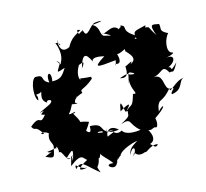

<svg xmlns="http://www.w3.org/2000/svg" viewBox="-127 -1018 1309 1222"><g transform="rotate(-15 527.5 -407.0)"><path d="M345 -413C356 -454 377 -422 361 -484C373 -426 354 -445 407 -460C394 -491 421 -473 488 -531C485 -553 503 -539 417 -552C422 -527 388 -567 433 -639C429 -630 493 -675 444 -610C469 -701 492 -704 524 -632C530 -615 492 -676 602 -649C507 -589 542 -593 663 -606C670 -617 653 -548 657 -585C693 -567 705 -608 667 -682C659 -657 661 -608 759 -672C718 -679 755 -610 739 -646C752 -630 810 -582 750 -557C789 -597 710 -542 715 -554C713 -538 728 -469 662 -488C729 -513 703 -492 731 -508C792 -485 732 -488 720 -500C710 -430 692 -441 714 -461C709 -393 758 -359 716 -370C692 -289 696 -315 641 -272C625 -357 622 -341 611 -283C684 -328 690 -317 645 -274C674 -266 645 -296 661 -285C640 -240 680 -250 594 -204C673 -230 636 -191 704 -137C666 -131 605 -130 586 -164C550 -139 519 -179 538 -175C546 -163 466 -150 496 -141C478 -155 506 -232 571 -174C462 -156 460 -236 468 -183C397 -190 459 -205 490 -180C514 -236 461 -158 539 -183C432 -172 509 -243 398 -243C398 -179 368 -218 366 -225C361 -249 348 -216 329 -208C334 -193 361 -199 400 -271C343 -291 318 -287 346 -267C356 -304 297 -357 325 -348C347 -367 298 -342 289 -352C319 -385 311 -393 353 -457C307 -441 360 -435 248 -416L360 -402ZM140 -413C105 -388 119 -396 141 -387C86 -320 119 -406 36 -336C59 -294 55 -347 105 -270C62 -276 104 -292 134 -267C116 -220 139 -209 143 -181C126 -112 137 -98 74 -128C159 -167 114 -134 94 -155C137 -159 151 -169 155 -160C159 -198 175 -129 161 -131C194 -151 187 -48 243 -88C247 -106 217 -53 204 -86C243 -121 268 -153 237 -57C238 -100 239 -108 217 -28C304 -96 302 -55 326 -40C254 -3 247 21 315 7C259 9 240 -58 243 -1C289 -51 295 -16 388 59C364 -7 384 44 400 -32C396 -63 397 8 420 -66C403 -52 455 -17 482 23C404 13 487 79 500 30C500 65 489 63 515 -3C505 59 494 13 540 -12C534 -15 563 -54 665 -76C646 -58 605 -48 600 2C621 -55 658 -43 617 16C633 -41 621 37 696 7C704 18 737 -30 786 -21C763 19 740 -56 726 -31C727 -31 813 -38 737 -145C756 -95 785 -136 799 -128C824 -111 821 -222 800 -170C825 -180 845 -253 872 -286C800 -245 811 -199 803 -177C911 -247 889 -268 846 -219C861 -316 872 -251 951 -347C938 -297 997 -385 1055 -386C1017 -378 1036 -315 956 -304C944 -321 1003 -345 955 -341C908 -345 945 -452 864 -438C934 -445 938 -510 977 -441C1002 -454 992 -414 1035 -493C963 -420 1018 -494 962 -471C1035 -489 1049 -561 962 -532C1037 -550 1040 -558 1020 -562C987 -577 1004 -658 1033 -686C975 -714 1001 -724 992 -757C946 -766 927 -775 957 -694C908 -768 937 -749 904 -759C843 -700 886 -704 906 -772C828 -751 817 -761 829 -702C796 -719 831 -697 829 -725C737 -782 802 -796 751 -812C748 -745 766 -827 736 -791C700 -843 640 -771 625 -796C688 -762 694 -760 632 -776C607 -792 627 -835 580 -861C718 -875 576 -877 589 -865C570 -866 526 -781 515 -837C495 -835 548 -867 472 -821C501 -818 451 -869 498 -850C454 -823 429 -813 402 -763C347 -735 333 -783 339 -829C340 -760 372 -800 323 -811C357 -722 325 -686 320 -672C319 -668 280 -727 318 -680C284 -621 275 -622 339 -643C310 -596 296 -579 241 -580C255 -653 210 -647 221 -578C162 -604 213 -637 142 -635C107 -618 99 -503 124 -486C138 -555 66 -510 147 -529C175 -555 120 -487 175 -458C168 -483 234 -469 182 -441L111 -407Z"/></g></svg>

Font: Hussar Lance
Style: Italic
Weight: 700
Foundry: Cannot Into Space Fonts, PlusOne Fonts
Version: Version 2.27